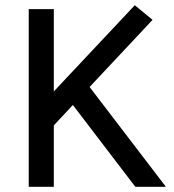

<svg xmlns="http://www.w3.org/2000/svg" viewBox="-20 -715 665 735"><path d="M498 0 259 -313 186 -235V0H90V-680H186V-365L496 -695L564 -639L323 -382L615 0Z"/></svg>

Font: Catamaran Medium
Style: Regular
Weight: 500
Designer: Pria Ravichandran
Version: Version 2.000